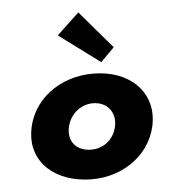

<svg xmlns="http://www.w3.org/2000/svg" viewBox="-20 -285 273 309"><path d="M91 -81C94 -103 112 -119 133 -119C154 -119 168 -103 165 -81C162 -59 145 -44 123 -44C101 -44 88 -59 91 -81ZM31 -81C24 -32 59 4 117 4C173 4 218 -32 225 -81C232 -132 195 -167 141 -167C85 -167 38 -132 31 -81ZM106 -265 73 -228 143 -185 163 -209Z"/></svg>

Font: Hussar Tani
Style: DwaKurs
Weight: 700
Foundry: Cannot Into Space Fonts
Version: Version 0.92